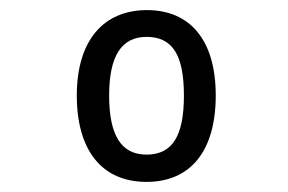

<svg xmlns="http://www.w3.org/2000/svg" viewBox="-20 -742 570 380"><path d="M270 -382C357 -382 407 -443 407 -553C407 -664 355 -722 271 -722C184 -722 132 -661 132 -553C132 -444 182 -382 270 -382ZM270 -436C220 -436 196 -474 196 -553C196 -632 221 -669 270 -669C321 -669 344 -634 344 -553C344 -474 322 -436 270 -436Z"/></svg>

Font: Noto Sans Mono Condensed
Style: Regular
Weight: 400
Width: 3
Designer: Monotype Design Team
Foundry: Monotype Imaging Inc.
Version: Version 2.014